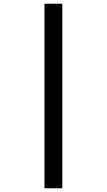

<svg xmlns="http://www.w3.org/2000/svg" viewBox="-20 -780 574 1032"><path d="M219 -760H315V232H219Z"/></svg>

Font: Noto Sans Syriac Eastern SemiBold
Style: Regular
Weight: 600
Designer: Patrick Giasson and the Monotype Design Team
Foundry: Monotype Imaging Inc.
Version: Version 3.001